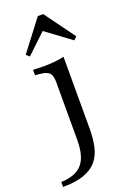

<svg xmlns="http://www.w3.org/2000/svg" viewBox="-193 -719 660 969"><g transform="rotate(-20 137.5 -234.0)"><path d="M117.7 -206.5V-316.9Q117.7 -351.6 104.4 -365.7Q91.1 -379.8 55.6 -383.1L29 -385.5V-414.5Q45.2 -413.7 58.1 -413.3Q71 -412.9 84.7 -412.9Q117.7 -412.9 146 -415.7Q174.2 -418.5 196 -424.2V-414.5V-206.5ZM-30.6 192.7V166.1Q46 163.7 81.9 123.8Q117.7 83.9 117.7 -6.5V-206.5H196V-36.3Q196 16.1 186.3 58.9Q176.6 101.6 152 131Q127.4 160.5 82.7 176.6Q37.9 192.7 -30.6 192.7ZM37.1 -483.1 20.2 -498.4 144.4 -661.3H173.4L291.9 -499.2L275.8 -483.1L121.8 -596.8L160.5 -600Z"/></g></svg>

Font: Playfair 5pt SemiExpanded Light
Style: Regular
Weight: 400
Version: Version 2.203